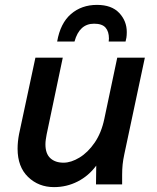

<svg xmlns="http://www.w3.org/2000/svg" viewBox="-20 -755 643 786"><path d="M52 -146Q52 -175 58 -206L125 -519H237L171 -205Q169 -194 167.5 -184Q166 -174 166 -164Q166 -126 186 -107.5Q206 -89 240 -89Q271 -89 305.5 -110Q340 -131 367.5 -171Q395 -211 407 -268L460 -519H573L489 -124Q484 -101 482 -81.5Q480 -62 480 -39V0H373L374 -77Q343 -35 298 -12Q253 11 201 11Q138 11 95 -30.5Q52 -72 52 -146ZM499 -624Q499 -610 497.5 -601Q496 -592 494 -585H425Q425 -590 425.5 -592Q426 -594 426 -597Q426 -626 412 -642Q398 -658 365 -658Q305 -658 285 -585H214Q227 -660 270.5 -697.5Q314 -735 377 -735Q437 -735 468 -702Q499 -669 499 -624Z"/></svg>

Font: Radio Canada Medium
Style: Italic
Weight: 500
Italic angle: -12°
Designer: Charles Daoud, Etienne Aubert Bonn, Alexandre Saumier Demers, Jacques Le Bailly
Foundry: Radio-Canada
Version: Version 2.104; ttfautohint (v1.8.4.7-5d5b);gftools[0.9.28.de